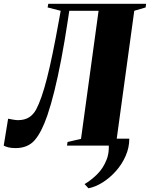

<svg xmlns="http://www.w3.org/2000/svg" viewBox="-38 -763 786 1006"><path d="M639.5 -36.5Q639.5 10.5 620.2 54.2Q601 98 569.2 133.5Q537.5 169 499.8 192.8Q462 216.5 425.5 223.5L405 201.5Q438 182.5 470.2 151Q502.5 119.5 520.8 73Q539 26.5 528 -36.5ZM325 -706.5 317 -653.5Q300.5 -544.5 283 -452.8Q265.5 -361 247.2 -287.2Q229 -213.5 210 -158Q180 -70.5 144 -28.8Q108 13 43 13Q21.5 13 5.8 9Q-10 5 -18.5 0L4.5 -141Q22 -137.5 34.8 -135.5Q47.5 -133.5 56 -133.5Q90.5 -133.5 113.5 -147.8Q136.5 -162 151.5 -189.5Q165.5 -216 179.5 -256Q193.5 -296 208 -352.5Q222.5 -409 238 -484.2Q253.5 -559.5 271 -656.5L280 -706.5L211.5 -724L215 -743H727.5L725 -724L665.5 -706.5L573.5 -35.5L632.5 -19L629.5 0H313L316 -19L386.5 -35.5L478.5 -706.5Z"/></svg>

Font: Merriweather 144pt Black
Style: Italic
Weight: 900
Italic angle: -7.8°
Version: Version 2.101